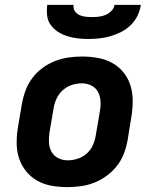

<svg xmlns="http://www.w3.org/2000/svg" viewBox="-20 -760 640 788"><path d="M257 8Q224 8 192.5 2.5Q161 -3 134.5 -17.5Q108 -32 88.5 -55.5Q69 -79 59 -108Q49 -137 48.5 -169.5Q48 -202 53 -234L70 -334Q75 -362 85 -389Q95 -416 112.5 -439.5Q130 -463 154.5 -481Q179 -499 206 -509.5Q233 -520 261 -524Q289 -528 316 -528Q349 -528 380.5 -522.5Q412 -517 439 -502.5Q466 -488 485.5 -464.5Q505 -441 514.5 -412Q524 -383 524.5 -350.5Q525 -318 520 -286L504 -186Q499 -158 489 -131Q479 -104 461 -80.5Q443 -57 418.5 -39Q394 -21 367.5 -10.5Q341 0 312.5 4Q284 8 257 8ZM257 -102Q278 -102 298.5 -108.5Q319 -115 335.5 -129.5Q352 -144 361 -164Q370 -184 373 -204L390 -304Q394 -325 392.5 -345.5Q391 -366 382 -383Q373 -400 355 -409Q337 -418 317 -418Q296 -418 275.5 -411.5Q255 -405 238.5 -390.5Q222 -376 212.5 -356Q203 -336 200 -316L183 -216Q180 -195 181 -174.5Q182 -154 191.5 -137Q201 -120 219 -111Q237 -102 257 -102ZM343 -600Q321 -600 299 -602.5Q277 -605 256.5 -611.5Q236 -618 218.5 -629Q201 -640 188.5 -657Q176 -674 173.5 -696Q171 -718 174 -740H282Q280 -726 287 -715Q294 -704 305.5 -698.5Q317 -693 330.5 -691.5Q344 -690 358 -690Q372 -690 385.5 -691.5Q399 -693 412.5 -698.5Q426 -704 437 -715Q448 -726 450 -740H558Q555 -718 544.5 -696Q534 -674 516.5 -657Q499 -640 477.5 -629Q456 -618 433.5 -611.5Q411 -605 388 -602.5Q365 -600 343 -600Z"/></svg>

Font: Iosevka Extrabold Extended
Style: Italic
Weight: 800
Width: 7
Italic angle: -9°
Monospace: yes
Designer: Belleve Invis
Foundry: Belleve Invis
Version: Version 32.5.0; ttfautohint (v1.8.4)